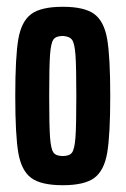

<svg xmlns="http://www.w3.org/2000/svg" viewBox="-20 -538 370 566"><path d="M25 -255Q25 -370 34 -422.5Q43 -475 72 -496.5Q101 -518 165 -518Q229 -518 258 -496.5Q287 -475 296 -422.5Q305 -370 305 -255Q305 -140 296 -87.5Q287 -35 258 -13.5Q229 8 165 8Q101 8 72 -13.5Q43 -35 34 -87.5Q25 -140 25 -255ZM205 -255Q205 -342 202.5 -376Q200 -410 192.5 -420.5Q185 -431 165 -432Q145 -432 137.5 -421.5Q130 -411 127.5 -376.5Q125 -342 125 -255Q125 -168 127.5 -133.5Q130 -99 137.5 -88.5Q145 -78 165 -78Q185 -78 192.5 -88.5Q200 -99 202.5 -133.5Q205 -168 205 -255Z"/></svg>

Font: Saira Ultra Condensed
Style: Bold
Weight: 700
Width: 1
Designer: Hector Gatti with collaboration of the Omnibus-Type team
Foundry: Omnibus-Type
Version: Version 1.001; ttfautohint (v1.8)